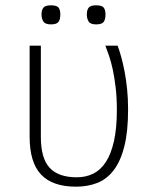

<svg xmlns="http://www.w3.org/2000/svg" viewBox="-20 -683 573 718"><path d="M90.8 -512.2H132.8V-170.9Q132.8 -90.8 165.8 -55.4Q198.7 -20 267.1 -20Q301.3 -20 328.9 -33.7Q356.4 -47.4 376 -77.4Q395.5 -107.4 406.2 -155.3Q417 -203.1 417 -272Q417 -317.9 412.6 -355.2Q408.2 -392.6 401.9 -422.1Q395.5 -451.7 387.9 -473.9Q380.4 -496.1 374 -512.2H419.9Q426.3 -495.1 433.1 -470.7Q439.9 -446.3 445.8 -416Q451.7 -385.7 455.3 -349.9Q459 -314 459 -273.9Q459 -191.4 445.1 -136Q431.2 -80.6 405.5 -46.9Q379.9 -13.2 344 1Q308.1 15.1 264.2 15.1Q176.8 15.1 133.8 -30Q90.8 -75.2 90.8 -171.9ZM374.5 -628.9Q374.5 -610.4 367.7 -601.1Q360.8 -591.8 339.4 -591.8Q317.9 -591.8 311.3 -602.8Q304.7 -613.8 304.7 -628.9Q304.7 -645.5 311.5 -654.3Q318.4 -663.1 339.4 -663.1Q361.3 -663.1 367.9 -654.5Q374.5 -646 374.5 -628.9ZM205.6 -628.9Q205.6 -610.4 198.7 -601.1Q191.9 -591.8 170.4 -591.8Q148.9 -591.8 142.1 -602.8Q135.3 -613.8 135.3 -628.9Q135.3 -645.5 142.3 -654.3Q149.4 -663.1 170.4 -663.1Q192.4 -663.1 199 -654.5Q205.6 -646 205.6 -628.9Z"/></svg>

Font: Clear Sans Thin
Style: Regular
Weight: 250
Foundry: Intel Corporation
Version: Version 1.00